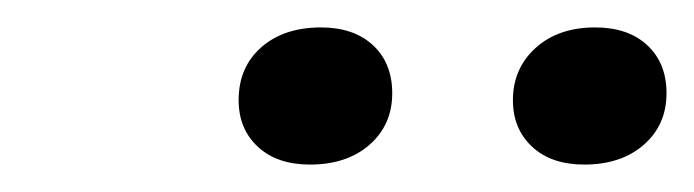

<svg xmlns="http://www.w3.org/2000/svg" viewBox="-20 -879 506 140"><path d="M354 -806Q354 -829 370.5 -844Q387 -859 414 -859Q438 -859 452 -846Q466 -833 466 -811Q466 -788 449.5 -773.5Q433 -759 406 -759Q382 -759 368 -772Q354 -785 354 -806ZM154 -806Q154 -830 170.5 -844.5Q187 -859 214 -859Q238 -859 252 -846Q266 -833 266 -811Q266 -788 249.5 -773.5Q233 -759 206 -759Q182 -759 168 -772Q154 -785 154 -806Z"/></svg>

Font: Mona Sans Medium
Style: Italic
Weight: 500
Italic angle: -11.7°
Designer: Deni Anggara
Foundry: GitHub
Version: Version 2.000